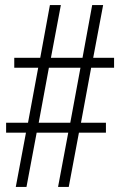

<svg xmlns="http://www.w3.org/2000/svg" viewBox="-20 -734 474 754"><path d="M82 -213H4V-252H90L130 -468H36V-507H138L176 -714H219L180 -507H304L342 -714H385L346 -507H428V-468H338L298 -252H396V-213H290L250 0H208L248 -213H124L84 0H42ZM256 -252 296 -468H172L132 -252Z"/></svg>

Font: Noto Serif CondLight
Style: Regular
Weight: 300
Width: 3
Designer: Monotype Design Team
Foundry: Monotype Imaging Inc.
Version: Version 1.001